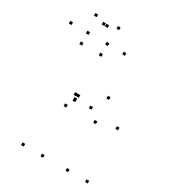

<svg xmlns="http://www.w3.org/2000/svg" viewBox="-300 -1117 1149 1260"><g transform="rotate(30 275.0 -487.0)"><path d="M224.5 -418.4V-438.4H204.5V-418.4ZM224.5 -755V-775H204.5V-755ZM77.5 -755V-775H57.5V-755ZM77.5 10V-10H57.5V10ZM224.5 10V-10H204.5V10ZM224.5 -411.4V-431.4H204.5V-411.4ZM560.5 -391.4V-411.4H540.5V-391.4ZM409.5 -534.8V-554.8H389.5V-534.8ZM230.8 -447.9V-467.9H210.8V-447.9ZM211.5 -447.9V-467.9H191.5V-447.9ZM191.5 -351.2V-371.2H171.5V-351.2ZM341.8 -421.8V-441.8H321.8V-421.8ZM414 -354V-374H394V-354ZM414 10V-10H394V10ZM562.5 10V-10H542.5V10ZM79.7 -837.5V-857.5H59.7V-837.5ZM165 -939.5V-959.5H145V-939.5ZM140.3 -939.5V-959.5H120.3V-939.5ZM225.7 -837.5V-857.5H205.7V-837.5ZM354.9 -837.5V-857.5H334.9V-837.5ZM237.9 -964.4V-984.4H217.9V-964.4ZM67.4 -964.4V-984.4H47.4V-964.4ZM-49.6 -837.5V-857.5H-69.6V-837.5Z"/></g></svg>

Font: Monaspace Argon Dots Var
Style: Regular
Weight: 400
Designer: Riley Cran and the Lettermatic Team
Version: Version 1.100 (Monaspace Argon Dots)